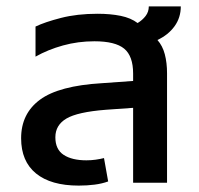

<svg xmlns="http://www.w3.org/2000/svg" viewBox="-20 -571 621 600"><path d="M226 9Q139 9 92.5 -29Q46 -67 46 -139Q46 -216 105 -259.5Q164 -303 298 -311L396 -318V-341Q396 -396 368 -419Q340 -442 275 -442Q224 -442 177 -429Q130 -416 91 -394V-488Q120 -502 170.5 -515Q221 -528 285 -528Q325 -528 357 -521.5Q389 -515 410 -499Q425 -508 435 -521Q445 -534 445 -551H545Q545 -516 525.5 -489Q506 -462 472 -446Q488 -428 495 -401.5Q502 -375 502 -342V0H396V-234L311 -228Q222 -221 187.5 -200.5Q153 -180 153 -142Q153 -104 179 -87Q205 -70 250 -70Q265 -70 279 -72Q293 -74 305 -77L318 -4Q299 3 275.5 6Q252 9 226 9Z"/></svg>

Font: Noto Sans Thai UI Med
Style: Regular
Weight: 500
Designer: Monotype Design Team
Foundry: Monotype Imaging Inc.
Version: Version 2.000;GOOG;noto-source:20170915:90ef993387c0